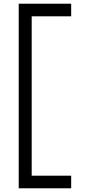

<svg xmlns="http://www.w3.org/2000/svg" viewBox="-20 -836 481 1036"><path d="M364 -816V-748H151V112H364V180H81V-816Z"/></svg>

Font: Lopes Sans
Style: Regular
Weight: 400
Designer: Gabriel Lam, Diego Maldonado
Foundry: TypeRant, Foresti Design
Version: Version 4.000